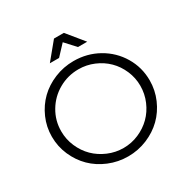

<svg xmlns="http://www.w3.org/2000/svg" viewBox="-198 -1065 1210 1241"><g transform="rotate(-30 407.0 -444.0)"><path d="M408.2 -845.2 336.9 -769H268.1L371.1 -894H444.8L546.9 -769H478ZM407.2 -705.1Q507.3 -705.1 591.1 -658Q674.8 -610.8 723.4 -529.3Q772 -447.8 772 -351.1Q772 -277.8 743.4 -211.9Q714.8 -146 666 -98.1Q617.2 -50.3 549.6 -22.2Q481.9 5.9 407.2 5.9Q332.5 5.9 264.6 -22.2Q196.8 -50.3 148.2 -98.1Q99.6 -146 70.8 -211.9Q42 -277.8 42 -351.1Q42 -423.8 70.8 -489.3Q99.6 -554.7 148.2 -602.1Q196.8 -649.4 264.6 -677.2Q332.5 -705.1 407.2 -705.1ZM702.1 -351.1Q702.1 -410.6 678.7 -464.8Q655.3 -519 615.7 -558.1Q576.2 -597.2 522 -620.1Q467.8 -643.1 408.2 -643.1Q328.1 -643.1 260 -604.2Q191.9 -565.4 151.9 -498Q111.8 -430.7 111.8 -351.1Q111.8 -291 135.5 -236.3Q159.2 -181.6 199 -142.3Q238.8 -103 293.7 -79.6Q348.6 -56.2 408.2 -56.2Q467.8 -56.2 522 -79.6Q576.2 -103 615.7 -142.3Q655.3 -181.6 678.7 -236.3Q702.1 -291 702.1 -351.1Z"/></g></svg>

Font: Montserrat arm Light
Style: Regular
Weight: 300
Designer: Julieta Ulanovsky
Foundry: Julieta Ulanovsky
Version: Version 6.000;PS 006.000;hotconv 1.0.88;makeotf.lib2.5.64775